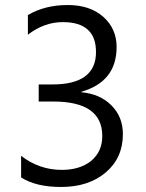

<svg xmlns="http://www.w3.org/2000/svg" viewBox="-20 -732 579 764"><path d="M64 -26V-112Q136 -56 226 -56Q298 -56 343 -92Q387 -129 387 -191Q387 -328 192 -328H134V-396H189Q362 -396 362 -525Q362 -644 230 -644Q156 -644 91 -594V-672Q158 -712 250 -712Q338 -712 391 -665Q444 -618 444 -545Q444 -407 304 -367V-365Q379 -358 424 -312Q469 -267 469 -198Q469 -104 401 -46Q333 12 223 12Q123 12 64 -26Z"/></svg>

Font: A_ThatdaokhamC
Style: Regular
Weight: 400
Designer: Rangsiwut Chaisin
Foundry: Rangsiwut Chaisin
Version: Version 1.000